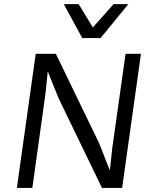

<svg xmlns="http://www.w3.org/2000/svg" viewBox="-20 -925 754 945"><path d="M673.8 -660.2 581.1 0H481.9L268.1 -441.9L215.8 -571.8H214.8L204.1 -465.8L139.2 0H63L155.8 -660.2H254.9L467.8 -220.2L520 -87.9H521L532.2 -193.8L598.1 -660.2ZM293.9 -904.8H367.2L437 -790L539.1 -904.8H611.8L475.1 -737.8H384.8Z"/></svg>

Font: Human Sans
Style: Italic
Weight: 400
Italic angle: -8°
Designer: Tim Radville
Foundry: Continuum
Version: Version 1.000;FEAKit 1.0